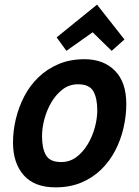

<svg xmlns="http://www.w3.org/2000/svg" viewBox="-20 -793 600 827"><path d="M219 14Q128 14 82 -38.5Q36 -91 36 -179Q36 -230 48.5 -281.5Q61 -333 85 -379Q109 -425 146 -460.5Q183 -496 232.5 -517Q282 -538 344 -538Q426 -538 475 -488.5Q524 -439 524 -345Q524 -294 512 -242Q500 -190 476 -144Q452 -98 415.5 -62.5Q379 -27 330 -6.5Q281 14 219 14ZM243 -95Q280 -95 308.5 -116Q337 -137 357.5 -171Q378 -205 388.5 -244Q399 -283 399 -318Q399 -370 382 -400Q365 -430 316 -430Q279 -430 250.5 -408.5Q222 -387 202 -353.5Q182 -320 171.5 -281Q161 -242 161 -206Q161 -154 178 -124.5Q195 -95 243 -95ZM266 -574 224 -632 398 -773 516 -623 461 -574 379 -654Z"/></svg>

Font: Ubuntu Sans Mono SemiBold
Style: Italic
Weight: 600
Italic angle: -13.5°
Monospace: yes
Designer: Dalton Maag Ltd
Foundry: Dalton Maag Ltd
Version: Version 1.006